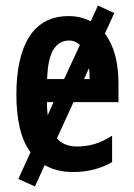

<svg xmlns="http://www.w3.org/2000/svg" viewBox="-20 -610 483 692"><path d="M106 62 46 35 90 -61Q63 -98 51 -150.5Q39 -203 39 -268Q39 -406 86.5 -479Q134 -552 227 -552Q272 -552 307 -533L333 -590L392 -563L358 -489Q407 -424 407 -309V-242H245L185 -111Q211 -82 258 -82Q291 -82 321 -91Q351 -100 384 -121V-26Q323 10 244 10Q184 10 141 -15ZM229 -464Q193 -464 172.5 -431Q152 -398 150 -325H211L268 -448Q251 -464 229 -464ZM303 -325Q303 -346 301 -365L283 -325ZM149 -242Q149 -217 152 -195L173 -242Z"/></svg>

Font: Noto Sans ExtraCondensed SemiBold
Style: Regular
Weight: 600
Width: 2
Designer: Monotype Design Team
Foundry: Monotype Imaging Inc.
Version: Version 2.013; ttfautohint (v1.8.4.7-5d5b)